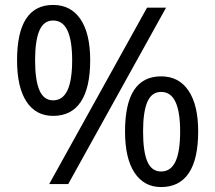

<svg xmlns="http://www.w3.org/2000/svg" viewBox="-20 -811 871 777"><path d="M179 -66 575 -780H652L256 -66ZM195 -342Q125 -342 87 -400Q49 -458 49 -567Q49 -679 85.5 -735Q122 -791 195 -791Q267 -791 306 -733Q345 -675 345 -567Q345 -456 307 -399Q269 -342 195 -342ZM195 -405Q234 -405 253 -445.5Q272 -486 272 -567Q272 -647 253 -687.5Q234 -728 195 -728Q157 -728 139.5 -687.5Q122 -647 122 -567Q122 -487 139.5 -446Q157 -405 195 -405ZM632 -54Q563 -54 524.5 -112Q486 -170 486 -279Q486 -391 522.5 -446.5Q559 -502 632 -502Q704 -502 743 -444Q782 -386 782 -279Q782 -167 744 -110.5Q706 -54 632 -54ZM632 -117Q671 -117 690 -157Q709 -197 709 -279Q709 -359 690 -399Q671 -439 632 -439Q594 -439 576.5 -399Q559 -359 559 -279Q559 -197 576.5 -157Q594 -117 632 -117Z"/></svg>

Font: Noto Sans Malayalam UI
Style: Regular
Weight: 400
Designer: Jelle Bosma - Monotype Design Team
Foundry: Monotype Imaging Inc.
Version: Version 2.104